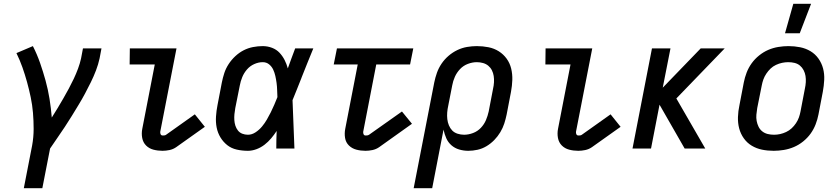

<svg xmlns="http://www.w3.org/2000/svg" viewBox="-20 -786 4440 1016"><path d="M106 210 150 -16Q158 -60 158 -103.5Q158 -147 154.5 -189Q151 -231 142.5 -271.5Q134 -312 123 -352Q112 -392 98.5 -430Q85 -468 67 -505L154 -542Q176 -499 192 -453Q208 -407 221 -360Q234 -313 242 -263.5Q250 -214 254 -164Q270 -189 285 -214Q300 -239 315 -265Q330 -291 344 -317Q358 -343 370.5 -369.5Q383 -396 393 -423Q403 -450 409 -477L419 -530H517L507 -477Q500 -445 488 -413.5Q476 -382 461 -351.5Q446 -321 430 -291Q414 -261 396 -231.5Q378 -202 360 -172.5Q342 -143 323 -114.5Q304 -86 284 -57Q264 -28 245 0L204 210Z M840 12Q815 12 792 6Q769 0 753 -16Q737 -32 732.5 -56Q728 -80 733 -105L799 -445H666L667 -530H914L828 -89Q827 -82 830 -75.5Q833 -69 841 -69Q845 -69 850 -69.5Q855 -70 859 -73L1011 -181L1064 -115L912 -7Q896 4 877 8Q858 12 840 12Z M1292 12Q1261 12 1232.5 5.5Q1204 -1 1182.5 -18Q1161 -35 1146.5 -59Q1132 -83 1126.5 -111Q1121 -139 1123 -169.5Q1125 -200 1131 -230L1154 -350Q1159 -375 1167 -399.5Q1175 -424 1190 -447Q1205 -470 1225.5 -489Q1246 -508 1269.5 -520Q1293 -532 1319 -537Q1345 -542 1370 -542Q1396 -542 1419.5 -533Q1443 -524 1459 -507Q1475 -490 1486 -468.5Q1497 -447 1503 -424Q1512 -450 1522 -476.5Q1532 -503 1542 -530H1638Q1622 -491 1606.5 -452.5Q1591 -414 1576 -376L1575 -373Q1563 -343 1551.5 -314Q1540 -285 1528 -256Q1531 -192 1533 -128Q1535 -64 1538 0H1442Q1442 -23 1442.5 -46.5Q1443 -70 1444 -93Q1431 -73 1415 -54Q1399 -35 1379.5 -20Q1360 -5 1337 3.5Q1314 12 1292 12ZM1292 -73Q1313 -73 1332.5 -86Q1352 -99 1366.5 -116.5Q1381 -134 1392 -153Q1403 -172 1413 -192Q1423 -212 1431.5 -232Q1440 -252 1448 -272Q1447 -291 1446.5 -310Q1446 -329 1443.5 -347.5Q1441 -366 1437 -384Q1433 -402 1425.5 -418Q1418 -434 1404 -445.5Q1390 -457 1370 -457Q1348 -457 1325.5 -447Q1303 -437 1287 -418.5Q1271 -400 1262 -378Q1253 -356 1249 -334L1225 -214Q1222 -198 1220.5 -182Q1219 -166 1220 -150.5Q1221 -135 1225.5 -121Q1230 -107 1239 -95.5Q1248 -84 1262 -78.5Q1276 -73 1292 -73Z M1914 12Q1889 12 1866 6Q1843 0 1826.5 -16Q1810 -32 1806 -56Q1802 -80 1807 -105L1873 -445H1746L1763 -530H2167L2150 -445H1971L1902 -89Q1901 -82 1904 -75.5Q1907 -69 1914 -69Q1919 -69 1923.5 -69.5Q1928 -70 1933 -73L2107 -196L2160 -131L1986 -7Q1970 4 1951 8Q1932 12 1914 12Z M2169 210 2278 -350Q2283 -375 2292 -400.5Q2301 -426 2316.5 -449Q2332 -472 2353.5 -490.5Q2375 -509 2400 -521Q2425 -533 2451.5 -537.5Q2478 -542 2503 -542Q2535 -542 2565 -536Q2595 -530 2619.5 -514.5Q2644 -499 2661 -475.5Q2678 -452 2685 -423Q2692 -394 2691 -363Q2690 -332 2684 -300L2661 -180Q2656 -156 2648.5 -132.5Q2641 -109 2627.5 -86.5Q2614 -64 2595.5 -45Q2577 -26 2554.5 -12.5Q2532 1 2507 6.5Q2482 12 2458 12Q2433 12 2409.5 5Q2386 -2 2368.5 -17.5Q2351 -33 2341.5 -54.5Q2332 -76 2327 -100L2267 210ZM2436 -73Q2459 -73 2483 -82Q2507 -91 2524.5 -109.5Q2542 -128 2551.5 -150.5Q2561 -173 2566 -196L2589 -316Q2593 -333 2594 -350.5Q2595 -368 2592.5 -384Q2590 -400 2583 -414Q2576 -428 2564 -438Q2552 -448 2536 -452.5Q2520 -457 2503 -457Q2480 -457 2456 -448Q2432 -439 2414.5 -420.5Q2397 -402 2387 -379.5Q2377 -357 2373 -334L2352 -227Q2348 -209 2346.5 -191Q2345 -173 2347 -155.5Q2349 -138 2355.5 -122.5Q2362 -107 2373 -95.5Q2384 -84 2401 -78.5Q2418 -73 2436 -73Z M3040 12Q3015 12 2992 6Q2969 0 2953 -16Q2937 -32 2932.5 -56Q2928 -80 2933 -105L2999 -445H2866L2867 -530H3114L3028 -89Q3027 -82 3030 -75.5Q3033 -69 3041 -69Q3045 -69 3050 -69.5Q3055 -70 3059 -73L3211 -181L3264 -115L3112 -7Q3096 4 3077 8Q3058 12 3040 12Z M3603 0 3470 -232 3425 0H3327L3430 -530H3528L3487 -322L3688 -530H3815L3559 -265L3712 0Z M4074 12Q4042 12 4012.5 6Q3983 0 3958 -15Q3933 -30 3916 -54Q3899 -78 3891.5 -106.5Q3884 -135 3885 -166.5Q3886 -198 3893 -230L3916 -350Q3921 -376 3931 -402Q3941 -428 3957.5 -451Q3974 -474 3997 -492.5Q4020 -511 4045.5 -522Q4071 -533 4098.5 -537.5Q4126 -542 4152 -542Q4184 -542 4214 -536Q4244 -530 4269 -515Q4294 -500 4311 -476Q4328 -452 4335.5 -423.5Q4343 -395 4341.5 -363.5Q4340 -332 4334 -300L4311 -180Q4306 -154 4296 -128Q4286 -102 4269.5 -79Q4253 -56 4230 -37.5Q4207 -19 4181 -8Q4155 3 4127.5 7.5Q4100 12 4074 12ZM4076 -73Q4092 -73 4108 -76.5Q4124 -80 4140 -87.5Q4156 -95 4169 -107Q4182 -119 4192 -134Q4202 -149 4207.5 -164.5Q4213 -180 4216 -196L4239 -316Q4243 -334 4244 -351Q4245 -368 4242.5 -384Q4240 -400 4232.5 -414.5Q4225 -429 4213 -439Q4201 -449 4185 -453Q4169 -457 4151 -457Q4135 -457 4118.5 -453.5Q4102 -450 4086 -442.5Q4070 -435 4057.5 -423Q4045 -411 4035 -396Q4025 -381 4019.5 -365.5Q4014 -350 4011 -334L3987 -214Q3984 -196 3982.5 -179Q3981 -162 3984 -146Q3987 -130 3994 -115.5Q4001 -101 4013.5 -91Q4026 -81 4042 -77Q4058 -73 4076 -73ZM4134 -610 4178 -766H4272L4212 -610Z"/></svg>

Font: Lode Dark
Style: Bold Italic
Weight: 700
Italic angle: -11°
Monospace: yes
Designer: Belleve Invis
Foundry: Belleve Invis
Version: Version 29.2.0; ttfautohint (v1.8.3)